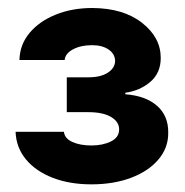

<svg xmlns="http://www.w3.org/2000/svg" viewBox="-20 -826 468 487"><path d="M211.9 -358.4Q156.7 -358.4 113.8 -375Q70.8 -391.6 45.9 -421.6Q21 -451.7 19.5 -491.7H142.1Q144 -474.6 163.8 -465.8Q183.6 -457 211.9 -457Q240.7 -457 261.5 -467.3Q282.2 -477.5 282.2 -498Q282.2 -517.1 261.7 -529.3Q241.2 -541.5 204.1 -541.5H149.4V-629.9H204.1Q235.4 -629.9 253.4 -641.6Q271.5 -653.3 272 -671.4Q271.5 -689.5 255.4 -700.4Q239.3 -711.4 213.4 -711.4Q185.1 -711.4 165.3 -700.9Q145.5 -690.4 144 -673.8H29.3Q30.3 -712.9 54.9 -742.4Q79.6 -772 121.1 -788.8Q162.6 -805.7 214.4 -805.7Q293 -805.2 340.3 -768.1Q387.7 -731 387.7 -679.2Q387.7 -640.6 361.1 -618.2Q334.5 -595.7 297.9 -590.8V-586.9Q349.6 -583 378.4 -557.6Q407.2 -532.2 406.7 -489.7Q407.2 -451.2 381.8 -421.4Q356.4 -391.6 312.3 -375Q268.1 -358.4 211.9 -358.4Z"/></svg>

Font: Inter Display Extra Bold
Style: Regular
Weight: 800
Designer: Rasmus Andersson
Foundry: rsms
Version: Version 4.000;git-4fc901f